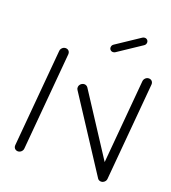

<svg xmlns="http://www.w3.org/2000/svg" viewBox="-127 -783 784 878"><g transform="rotate(20 265.0 -343.5)"><path d="M59.3 0Q53.3 0 48.3 -3Q43.3 -5.9 40.9 -11.1Q38.5 -16.3 38.9 -22.2L80.4 -496.3Q80.7 -502.2 84.3 -507.4Q87.8 -512.6 93.1 -515.6Q98.5 -518.5 104.4 -518.5Q110.4 -518.5 115.4 -515.6Q120.4 -512.6 122.8 -507.4Q125.2 -502.2 124.8 -496.3L83.3 -22.2Q83 -16.3 79.4 -11.1Q75.9 -5.9 70.6 -3Q65.2 0 59.3 0ZM216.7 -370.4Q217 -376.3 220.6 -381.5Q224.1 -386.7 229.6 -389.6Q235.2 -392.6 241.1 -392.6Q246.3 -392.6 250.7 -390.2Q255.2 -387.8 258.1 -383.7L485.6 -34.4L447.8 -7.8L220 -357Q215.9 -362.6 216.7 -370.4ZM464.1 0Q458.1 0 453.1 -3Q448.1 -5.9 445.7 -11.1Q443.3 -16.3 443.7 -22.2L485.2 -496.3Q485.6 -502.2 489.1 -507.4Q492.6 -512.6 498 -515.6Q503.3 -518.5 509.3 -518.5Q515.2 -518.5 520.2 -515.6Q525.2 -512.6 527.6 -507.4Q530 -502.2 529.6 -496.3L488.1 -22.2Q487.8 -16.3 484.3 -11.1Q480.7 -5.9 475.4 -3Q470 0 464.1 0ZM312.6 -575.2Q304.8 -575.2 299.8 -580.6Q294.8 -585.9 295.6 -593.7Q295.9 -598.5 298.3 -602.2Q300.7 -605.9 304.8 -608.5L417 -683.3Q422.2 -686.7 428.1 -686.7Q435.9 -686.7 440.9 -681.3Q445.9 -675.9 445.2 -668.1Q444.8 -663.3 442.4 -659.6Q440 -655.9 435.9 -653.3L323.7 -578.5Q318.9 -575.2 312.6 -575.2Z"/></g></svg>

Font: 26F Galaxy Sans Oblique
Style: Regular
Weight: 400
Italic angle: -5°
Designer: C₂₉H₂₅N₃O₅
Version: Version 1.200;FEAKit 1.0